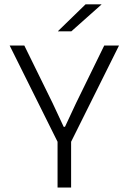

<svg xmlns="http://www.w3.org/2000/svg" viewBox="-20 -844 579 864"><path d="M296.5 -199H242.5L23.5 -639H89.5L216.5 -380.5L266.5 -273.5H272.5L322.5 -380.5L449 -639H515.5ZM300 0H239V-258.5H300ZM241 -704 365 -824.5H436.5V-823.5L301 -703H241Z"/></svg>

Font: Anek Malayalam Light
Style: Regular
Weight: 300
Version: Version 1.003